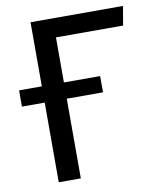

<svg xmlns="http://www.w3.org/2000/svg" viewBox="-79 -752 674 814"><g transform="rotate(-10 258.0 -344.5)"><path d="M506 -689H108V-413H10V-343H108V0H203V-343H359V-413H203V-607H492Z"/></g></svg>

Font: Fira Sans
Style: Regular
Weight: 400
Designer: Carrois Corporate & Edenspiekermann AG
Foundry: Carrois Corporate GbR & Edenspiekermann AG
Version: Version 4.203